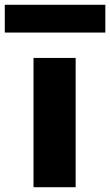

<svg xmlns="http://www.w3.org/2000/svg" viewBox="-74 -782 460 802"><path d="M66 -540H242V0H66ZM-54 -762H366V-646H-54Z"/></svg>

Font: Encode Sans Wide
Style: Bold
Weight: 700
Designer: Pablo Impallari, Andres Torresi
Foundry: Pablo Impallari, Andres Torresi
Version: Version 1.000; ttfautohint (v1.00) -l 8 -r 50 -G 200 -x 14 -